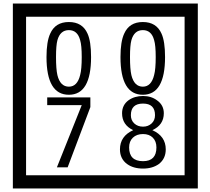

<svg xmlns="http://www.w3.org/2000/svg" viewBox="-20 -980 1195 1090"><path d="M1103 90H53V-960H1103ZM1028 15V-885H128V15ZM497 -656Q497 -442 371 -442Q244 -442 244 -656Q244 -744 265 -789Q294 -855 371 -855Q448 -855 477 -789Q497 -745 497 -656ZM444 -656Q444 -723 435 -752Q420 -809 371 -809Q322 -809 306 -752Q298 -723 298 -656Q298 -587 306 -553Q322 -488 371 -488Q419 -488 435 -554Q444 -587 444 -656ZM917 -656Q917 -442 791 -442Q664 -442 664 -656Q664 -744 685 -789Q714 -855 791 -855Q868 -855 897 -789Q917 -745 917 -656ZM864 -656Q864 -723 855 -752Q840 -809 791 -809Q742 -809 726 -752Q718 -723 718 -656Q718 -587 726 -553Q742 -488 791 -488Q839 -488 855 -554Q864 -587 864 -656ZM493 -372 364 -30H303L444 -383H248V-427H493ZM921 -132Q921 -79 882 -49Q846 -23 792 -23Q737 -23 701 -49Q661 -79 661 -132Q661 -207 736 -241Q673 -271 673 -337Q673 -384 710 -411Q744 -435 792 -435Q839 -435 872 -410Q910 -383 910 -337Q910 -271 845 -241Q921 -207 921 -132ZM860 -326Q860 -392 792 -392Q723 -392 723 -326Q723 -297 742.5 -279Q762 -261 792 -261Q821 -261 840.5 -279Q860 -297 860 -326ZM868 -143Q868 -178 847.5 -198.5Q827 -219 792 -219Q756 -219 734.5 -198.5Q713 -178 713 -143Q713 -65 792 -65Q868 -65 868 -143Z"/></svg>

Font: Unicode BMP Fallback SIL
Style: Regular
Weight: 400
Foundry: NRSI, SIL International
Version: Version 5.1 Based on Unicode 5.1